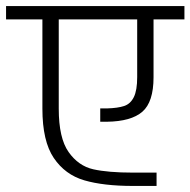

<svg xmlns="http://www.w3.org/2000/svg" viewBox="-30 -654 629 634"><path d="M423 -399V-590H164V-295Q164 -198 196.5 -152Q229 -106 278 -95Q327 -84 409 -84H487V-40H409Q312 -40 248.5 -58.5Q185 -77 147.5 -132.5Q110 -188 110 -295V-590H-10V-634H579V-590H477V-399Q477 -317 440 -285Q403 -253 323 -252H301V-296H323Q359 -297 380 -304Q401 -311 412 -333.5Q423 -356 423 -399Z"/></svg>

Font: Biryani ExtraLight
Style: Regular
Weight: 275
Designer: Dan Reynolds and Mathieu Reguer
Foundry: Dan Reynolds and Mathieu Reguer
Version: Version 1.004; ttfautohint (v1.1) -l 5 -r 5 -G 72 -x 0 -D la